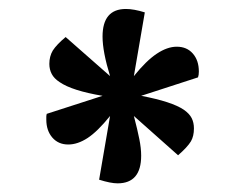

<svg xmlns="http://www.w3.org/2000/svg" viewBox="-20 -785 555 437"><path d="M205.6 -376 230.5 -521Q202.1 -485.8 179.4 -470.9Q156.7 -456.1 135.3 -456.1Q112.8 -456.1 99.1 -471.9Q85.4 -487.8 85.4 -512.7V-519.5Q85.4 -522 86.4 -525.9L213.4 -566.9Q144 -578.6 115.7 -598.1Q103 -606.4 97.7 -616.7Q92.3 -627 92.3 -639.6Q92.3 -656.7 100.1 -669.9Q108.9 -683.6 129.4 -700.7L230.5 -611.8Q213.4 -667.5 213.4 -701.7Q213.4 -764.6 266.6 -764.6Q284.7 -764.6 309.6 -756.8L284.7 -611.8Q313 -647 336.9 -662.8Q360.8 -678.7 382.3 -678.7Q405.3 -678.7 418.9 -663.1Q432.6 -647.5 432.6 -622.1Q432.6 -614.3 430.7 -608.9L301.3 -566.9Q371.1 -553.7 398.4 -535.2Q411.1 -526.4 416.3 -516.1Q421.4 -505.9 421.4 -492.7Q421.4 -475.1 414.6 -463.4Q406.7 -450.2 385.3 -431.6L284.7 -521Q293 -489.3 297.1 -468.5Q301.3 -447.8 301.3 -430.7Q301.3 -367.7 247.6 -367.7Q231.9 -367.7 205.6 -376Z"/></svg>

Font: Pattaya
Style: Regular
Weight: 400
Designer: Pablo Impallari / Thai characters Designed by Thanarat Vachiruckul and Suppakit Chalermlarp
Foundry: Pablo Impallari
Version: Version 1.007;September 16, 2023;FontCreator 15.0.0.2934 64-